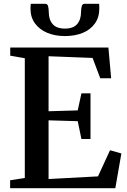

<svg xmlns="http://www.w3.org/2000/svg" viewBox="-20 -994 672 1014"><path d="M111 -54V-686.5L34 -700V-743H552.5L567 -580.5H509.5L469 -688L236.5 -697V-406.5L390.5 -411L410 -501H458V-260H410L390.5 -354L236.5 -358.5V-48.5L497.5 -62.5L561 -200.5L621 -183.5L589 0H33.5V-42ZM219 -974Q231 -974 234.2 -960.2Q237.5 -946.5 237.5 -931Q237.5 -890.5 258 -866.8Q278.5 -843 323 -843Q367 -843 387.5 -866.8Q408 -890.5 408 -931Q408 -946.5 411.5 -960.2Q415 -974 426.5 -974H503.5Q504 -968.5 504.2 -962Q504.5 -955.5 504.5 -949Q504.5 -902.5 481 -869.8Q457.5 -837 416.5 -820.2Q375.5 -803.5 322.5 -803.5Q271 -803.5 230 -820.5Q189 -837.5 165 -870Q141 -902.5 141 -949Q141 -955.5 141.5 -962Q142 -968.5 142.5 -974Z"/></svg>

Font: Merriweather 60pt SemiBold
Style: Regular
Weight: 600
Version: Version 2.100